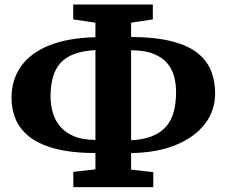

<svg xmlns="http://www.w3.org/2000/svg" viewBox="-20 -784 976 826"><path d="M295.5 21V-44.5L390.5 -55.5V-125.5Q285.5 -126 215.5 -145Q145.5 -164 104.8 -197Q64 -230 46.8 -272.5Q29.5 -315 29.5 -362Q29.5 -440.5 70.2 -498.2Q111 -556 191.2 -588.5Q271.5 -621 390.5 -624V-686.5L295 -700.5V-764.5H637.5V-700.5L544 -686.5V-625Q653.5 -624 724 -605Q794.5 -586 834 -552.5Q873.5 -519 889.5 -475.5Q905.5 -432 905.5 -383Q905.5 -308 861.5 -250.8Q817.5 -193.5 736.2 -160.2Q655 -127 544 -125.5V-54L639.5 -43.5V21ZM390.5 -182V-568.5Q336.5 -565.5 299.2 -551.5Q262 -537.5 239.8 -512.5Q217.5 -487.5 207.5 -451.5Q197.5 -415.5 197.5 -368Q197.5 -337 205.8 -304.5Q214 -272 235 -244.5Q256 -217 293.8 -199.8Q331.5 -182.5 390.5 -182ZM544 -180.5Q598 -183.5 635 -198.5Q672 -213.5 694.8 -239.8Q717.5 -266 727.5 -303.2Q737.5 -340.5 737.5 -389Q737.5 -420.5 729.8 -452Q722 -483.5 701.8 -509.2Q681.5 -535 643.5 -551.2Q605.5 -567.5 544 -568Z"/></svg>

Font: Merriweather ExtraBold
Style: Regular
Weight: 800
Version: Version 2.100